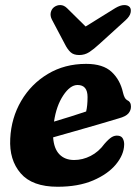

<svg xmlns="http://www.w3.org/2000/svg" viewBox="-20 -718 542 750"><path d="M465 -152.5Q464 -113.5 432.8 -75.8Q401.5 -38 343.8 -13.2Q286 11.5 205 11.5Q106 11.5 60.8 -41Q15.5 -93.5 20 -176.5Q24 -257.5 62.8 -323.8Q101.5 -390 167 -429.2Q232.5 -468.5 316.5 -468.5Q382.5 -468.5 416 -437.2Q449.5 -406 460.5 -356Q466 -333 475.5 -327.5Q491.5 -320.5 491.5 -302.5Q492 -287.5 481.8 -275.2Q471.5 -263 443.5 -255.5Q411 -245.5 366 -232.5Q321 -219.5 273.8 -206Q226.5 -192.5 187.5 -181.5Q190.5 -137.5 212 -115.2Q233.5 -93 269.5 -93Q303 -93 334.2 -109Q365.5 -125 388 -156Q404.5 -175 416.2 -182.2Q428 -189.5 441.5 -188Q455 -186.5 460.2 -176Q465.5 -165.5 465 -152.5ZM283 -386Q254 -386 227 -345.2Q200 -304.5 191 -243Q222.5 -252.5 256.5 -263Q290.5 -273.5 316.5 -282.5Q322 -305 322 -339Q322 -386 283 -386ZM367.5 -545.5Q346.5 -526 328.8 -514.5Q311 -503 289.5 -503Q267.5 -503 255.5 -514.2Q243.5 -525.5 233.5 -545.5L183 -641Q175.5 -655.5 178.2 -668.8Q181 -682 191 -690Q202.5 -698.5 216 -698.2Q229.5 -698 241.5 -686.5L314.5 -614.5L430.5 -686.5Q450 -698 464.8 -698.2Q479.5 -698.5 487 -690Q493 -682.5 490.2 -668.5Q487.5 -654.5 470.5 -639Z"/></svg>

Font: Fraunces 72pt SuperSoft
Style: Bold Italic
Weight: 700
Italic angle: -16°
Version: Version 1.000;[0bf87f6ff]